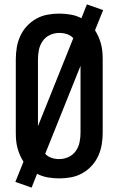

<svg xmlns="http://www.w3.org/2000/svg" viewBox="-20 -805 540 875"><path d="M124 50 50 24 87 -68Q78 -82 71 -98Q64 -114 59.5 -131Q55 -148 53.5 -165.5Q52 -183 52 -200V-535Q52 -562 56.5 -589Q61 -616 72.5 -641Q84 -666 102.5 -686Q121 -706 145 -719.5Q169 -733 196 -738Q223 -743 250 -743Q276 -743 302 -738.5Q328 -734 351 -722L376 -785L450 -759L413 -667Q422 -653 429 -637Q436 -621 440.5 -604Q445 -587 446.5 -569.5Q448 -552 448 -535V-200Q448 -173 443.5 -146Q439 -119 427.5 -94Q416 -69 397.5 -49Q379 -29 355 -15.5Q331 -2 304 3Q277 8 250 8Q224 8 198 3.5Q172 -1 149 -13ZM153 -230 314 -631Q302 -644 285 -649.5Q268 -655 250 -655Q228 -655 207.5 -645.5Q187 -636 174.5 -618Q162 -600 157.5 -578.5Q153 -557 153 -535ZM250 -80Q272 -80 292.5 -89.5Q313 -99 325.5 -117Q338 -135 342.5 -156.5Q347 -178 347 -200V-505L186 -104Q198 -91 215 -85.5Q232 -80 250 -80Z"/></svg>

Font: Iosevka Custom Semibold
Style: Regular
Weight: 600
Designer: Belleve Invis
Foundry: Belleve Invis
Version: Version 27.0.2; ttfautohint (v1.8.4)